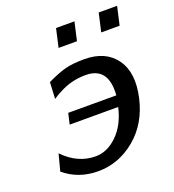

<svg xmlns="http://www.w3.org/2000/svg" viewBox="-124 -758 781 863"><g transform="rotate(-20 266.5 -326.0)"><path d="M221 -573 241 -661H329L309 -573ZM425 -573 445 -661H533L513 -573ZM38 -48 59 -128Q126 -58 212 -58Q268 -58 316 -105Q364 -152 382 -232H150L162 -284H392Q402 -417 293 -417Q223 -417 164 -384L162 -383Q161 -382 158 -381Q155 -380 152 -378L128 -363L132 -442Q184 -467 220 -476.5Q256 -486 312 -486Q413 -486 461.5 -419Q510 -352 484 -237Q458 -123 378 -57Q298 9 200 9Q106 9 38 -48Z"/></g></svg>

Font: Coval
Style: Italic
Weight: 400
Foundry: Context Ltd
Version: Version 001.000